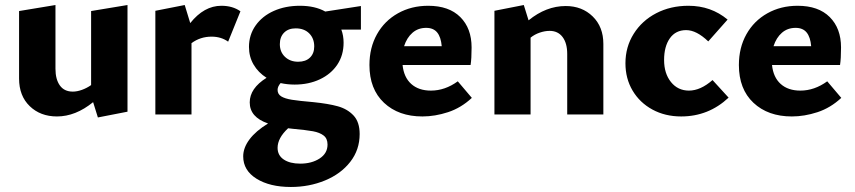

<svg xmlns="http://www.w3.org/2000/svg" viewBox="-20 -456 3406 765"><path d="M488 -436V-11L370 12L351 -49Q281 8 207 8Q141 8 98.5 -33Q56 -74 56 -143V-412L201 -436V-182Q201 -140 218.5 -115.5Q236 -91 270 -91Q287 -91 306.5 -98Q326 -105 343 -117V-412Z M938 -411 889 -290Q861 -310 823 -310Q778 -310 743 -284V0H599V-413L716 -436L738 -364Q793 -433 862 -433Q907 -433 938 -411Z M1418 -338H1340Q1349 -314 1349 -286Q1349 -236 1324 -198.5Q1299 -161 1254.5 -140Q1210 -119 1154 -119Q1125 -119 1098 -125Q1086 -111 1086 -98Q1086 -81 1100.5 -72Q1115 -63 1143 -58.5Q1171 -54 1229 -49Q1288 -43 1326 -32.5Q1364 -22 1388.5 4Q1413 30 1413 78Q1413 141 1375.5 189Q1338 237 1275 263Q1212 289 1139 289Q1055 289 1002 256Q949 223 949 167Q949 133 974 99.5Q999 66 1048 36Q975 11 975 -48Q975 -104 1042 -146Q1009 -167 990.5 -198.5Q972 -230 972 -269Q972 -317 998.5 -354.5Q1025 -392 1071 -412.5Q1117 -433 1175 -433Q1235 -433 1276 -410L1418 -432ZM1232 -271Q1232 -303 1212 -323Q1192 -343 1158 -343Q1129 -343 1112 -326Q1095 -309 1095 -280Q1095 -249 1115.5 -229.5Q1136 -210 1168 -210Q1198 -210 1215 -226.5Q1232 -243 1232 -271ZM1145 57 1128 55Q1086 94 1086 133Q1086 163 1110.5 179.5Q1135 196 1176 196Q1222 196 1253.5 175.5Q1285 155 1285 120Q1285 96 1269.5 84Q1254 72 1227 67Q1200 62 1145 57Z M1860 -66Q1817 -26 1765 -9Q1713 8 1663 8Q1568 8 1510 -46.5Q1452 -101 1452 -197Q1452 -266 1482 -319.5Q1512 -373 1565.5 -403Q1619 -433 1686 -433Q1769 -433 1814 -388Q1859 -343 1859 -267Q1859 -222 1855 -197H1584Q1589 -148 1618.5 -121.5Q1648 -95 1697 -95Q1753 -95 1804 -132ZM1590 -272H1740Q1737 -308 1722 -326.5Q1707 -345 1678 -345Q1646 -345 1623.5 -325.5Q1601 -306 1590 -272Z M2384 -281V0H2240V-241Q2240 -284 2221.5 -308.5Q2203 -333 2170 -333Q2151 -333 2130.5 -326Q2110 -319 2094 -306V0H1950V-413L2067 -436L2086 -375Q2156 -432 2234 -432Q2299 -432 2341.5 -390.5Q2384 -349 2384 -281Z M2472 -204Q2472 -269 2505 -321.5Q2538 -374 2595 -403.5Q2652 -433 2723 -433Q2813 -433 2879 -378L2802 -291Q2755 -336 2714 -336Q2672 -336 2649 -303.5Q2626 -271 2626 -217Q2626 -163 2653.5 -129Q2681 -95 2725 -95Q2771 -95 2819 -137L2883 -67Q2803 8 2694 8Q2630 8 2579.5 -19.5Q2529 -47 2500.5 -95Q2472 -143 2472 -204Z M3332 -66Q3289 -26 3237 -9Q3185 8 3135 8Q3040 8 2982 -46.5Q2924 -101 2924 -197Q2924 -266 2954 -319.5Q2984 -373 3037.5 -403Q3091 -433 3158 -433Q3241 -433 3286 -388Q3331 -343 3331 -267Q3331 -222 3327 -197H3056Q3061 -148 3090.5 -121.5Q3120 -95 3169 -95Q3225 -95 3276 -132ZM3062 -272H3212Q3209 -308 3194 -326.5Q3179 -345 3150 -345Q3118 -345 3095.5 -325.5Q3073 -306 3062 -272Z"/></svg>

Font: Ysabeau Ultrabold
Style: Regular
Weight: 800
Designer: Christian Thalmann (Catharsis Fonts)
Version: Version 0.003